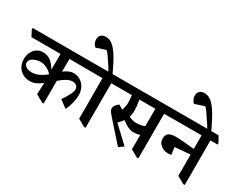

<svg xmlns="http://www.w3.org/2000/svg" viewBox="-165 -1613 2820 2266"><g transform="rotate(30 1245.5 -480.0)"><path d="M515 -564V-390Q583 -444 642 -444Q696 -444 737.5 -417.5Q779 -391 802 -345.5Q825 -300 825 -245Q825 -202 810.5 -141.5Q796 -81 771 -29L668 -105Q699 -146 728 -200.5Q757 -255 757 -286Q757 -315 737 -333.5Q717 -352 683 -352Q643 -352 601.5 -328Q560 -304 515 -265V45H495L392 -13L400 -167L398 -168Q356 -136 319.5 -119Q283 -102 238 -102Q186 -102 143 -125Q100 -148 74.5 -192Q49 -236 49 -296Q49 -342 67.5 -383.5Q86 -425 122 -451Q158 -477 208 -477Q272 -477 316 -441Q360 -405 394 -346V-562H-2L-44 -643V-663H828L870 -581V-562ZM201 -202Q253 -202 302 -224.5Q351 -247 394 -283V-290Q374 -316 330.5 -339.5Q287 -363 243 -364Q211 -364 177.5 -354Q144 -344 121 -323.5Q98 -303 98 -273Q98 -243 129 -223Q160 -203 200 -203Z M1183 -581V-562H1086V46H1066L967 -10L966 -562H867L825 -643V-663H988Q956 -721 944 -735Q906 -794 882 -828Q858 -862 841 -874L713 -832Q694 -848 683 -872Q672 -896 672 -923Q672 -962 696 -983.5Q720 -1005 756 -1005Q824 -1005 876 -950Q928 -895 983 -790Q1020 -718 1046 -663H1141Z M1904 -580V-561H1806V47H1786L1687 -9V-203H1685Q1642 -191 1599 -191Q1562 -191 1520 -211Q1478 -231 1441 -262H1438Q1416 -230 1380 -196L1595 6L1532 52L1298 -211Q1265 -248 1251.5 -267.5Q1238 -287 1238 -309Q1238 -333 1256.5 -356.5Q1275 -380 1295 -392L1353 -356Q1360 -370 1367 -400Q1374 -430 1374 -459Q1374 -501 1367 -562H1182L1140 -643V-663H1861ZM1575 -303Q1643 -303 1687 -324V-561H1470Q1485 -477 1485 -404Q1485 -365 1472 -328Q1496 -316 1524 -309Q1552 -302 1575 -302Z M2535 -582V-563H2437V45H2417L2318 -11V-301L2109 -283L2122 -184Q2099 -179 2073 -179Q2046 -179 2014 -192.5Q1982 -206 1959.5 -232.5Q1937 -259 1937 -298Q1937 -358 1972 -377Q2007 -396 2055 -396Q2143 -396 2317 -377V-562H1903L1861 -643V-663H2490Z M2324 -797Q2384 -681 2403 -637H2348Q2339 -658 2316.5 -694.5Q2294 -731 2285 -742Q2247 -801 2223 -835Q2199 -869 2182 -881L2053 -839Q2034 -855 2023 -879Q2012 -903 2012 -930Q2012 -969 2036 -990.5Q2060 -1012 2096 -1012Q2164 -1012 2216.5 -957Q2269 -902 2324 -797Z"/></g></svg>

Font: Martel ExtraBold
Style: Regular
Weight: 800
Designer: Dan Reynolds
Foundry: Dan Reynolds
Version: Version 1.001; ttfautohint (v1.1) -l 5 -r 5 -G 72 -x 0 -D la